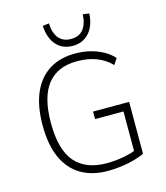

<svg xmlns="http://www.w3.org/2000/svg" viewBox="-133 -1026 979 1135"><g transform="rotate(-15 356.5 -458.5)"><path d="M388 8Q290 8 221.5 -33Q153 -74 117.5 -153.5Q82 -233 82 -352Q82 -468 116.5 -548.5Q151 -629 217 -671Q283 -713 376 -713Q425 -713 467.5 -702.5Q510 -692 546 -672.5Q582 -653 608 -624L584 -587Q544 -628 492 -647Q440 -666 375 -666Q256 -666 194.5 -588.5Q133 -511 133 -352Q133 -188 198.5 -113Q264 -38 390 -38Q445 -38 495.5 -47.5Q546 -57 586 -75L565 -34V-308H391V-354H612V-37Q589 -25 552 -14.5Q515 -4 472 2Q429 8 388 8ZM377 -760Q315 -760 277.5 -801.5Q240 -843 235 -920L274 -925Q276 -866 302.5 -834Q329 -802 377 -802Q428 -802 453.5 -835Q479 -868 481 -925L520 -920Q515 -843 476.5 -801.5Q438 -760 377 -760Z"/></g></svg>

Font: Nunito Sans 7pt SemiCondensed ExtraLight
Style: Regular
Weight: 250
Width: 4
Designer: Vernon Adams
Foundry: Vernon Adams
Version: Version 3.101;gftools[0.9.27]